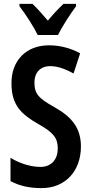

<svg xmlns="http://www.w3.org/2000/svg" viewBox="-20 -957 469 987"><path d="M174 -777H278C299 -820 342 -886 371 -925V-937H306C277 -909 257 -888 226 -851C197 -884 170 -916 147 -937H80V-925C112 -884 154 -818 174 -777ZM396 -204C396 -297 351 -355 260 -406C178 -452 157 -474 157 -534C157 -582 186 -617 238 -617C274 -617 314 -604 358 -579L392 -683C346 -708 291 -724 234 -724C114 -725 38 -645 39 -528C39 -415 91 -369 176 -320C256 -275 277 -247 277 -193C277 -140 246 -99 188 -99C142 -99 83 -115 34 -146V-26C83 0 134 10 194 10C316 10 396 -78 396 -204Z"/></svg>

Font: Noto Sans Devanagari ExtraCondensed SemiBold
Style: Regular
Weight: 600
Width: 2
Designer: Jelle Bosma - Monotype Design Team
Foundry: Monotype Imaging Inc.
Version: Version 2.004